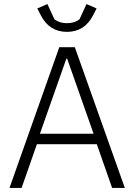

<svg xmlns="http://www.w3.org/2000/svg" viewBox="-20 -932 665 952"><path d="M182 -857 165 -890 215 -912 250 -836Q275 -817 312 -817Q349 -817 374 -836L409 -912L459 -890L442 -857Q400 -774 312 -774Q224 -774 182 -857ZM599 0H536L460 -217H163L87 0H27L274 -698H351ZM444 -269 313 -641H309L178 -269Z"/></svg>

Font: IBM Plex Sans Light
Style: Regular
Weight: 300
Designer: Mike Abbink, Paul van der Laan, Pieter van Rosmalen
Foundry: Bold Monday
Version: Version 3.0